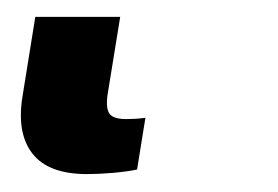

<svg xmlns="http://www.w3.org/2000/svg" viewBox="-20 38 323 223"><path d="M81.1 240.2Q36.1 240.2 17.6 216.3Q-1 192.4 6.3 148.9L21 57.6H119.6L105.5 144.5Q102.5 161.6 106.4 168.9Q110.4 176.3 126.5 176.3Q131.3 176.3 136.5 176Q141.6 175.8 148.9 174.8L139.2 234.9Q127.9 237.3 111.1 238.8Q94.2 240.2 81.1 240.2Z"/></svg>

Font: Inter 16pt SemiBold
Style: Italic
Weight: 600
Italic angle: -9.3988°
Version: Version 4.001;git-66647c0bb